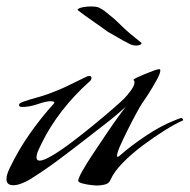

<svg xmlns="http://www.w3.org/2000/svg" viewBox="-21 -572 587 594"><path d="M278 2Q275 2 261 0.5Q247 -1 234 -4.5Q221 -8 221 -13Q221 -20 233.5 -42.5Q246 -65 266 -95Q286 -125 306.5 -155.5Q327 -186 344 -209.5Q361 -233 368 -242Q339 -215 306.5 -190Q274 -165 242 -140Q201 -108 158 -76Q115 -44 70 -16Q60 -10 46 -4.5Q32 1 20 1Q-1 1 -1 -18Q-1 -27 2.5 -36.5Q6 -46 10 -54Q36 -108 71 -158Q106 -208 146 -252Q146 -253 146.5 -253.5Q147 -254 147 -255Q147 -257 143 -258Q139 -259 137 -259Q122 -259 96 -250Q70 -241 47 -241Q45 -241 41.5 -242Q38 -243 38 -247Q38 -251 42.5 -253.5Q47 -256 50 -257Q70 -264 90.5 -269.5Q111 -275 130 -282Q161 -293 189.5 -307Q218 -321 247 -335Q251 -337 255 -337Q262 -337 262 -331Q262 -327 259.5 -323.5Q257 -320 254 -318Q210 -279 172 -230.5Q134 -182 108 -129Q104 -121 98 -108Q92 -95 92 -85Q92 -75 102 -75Q114 -75 141 -91Q168 -107 201 -132Q234 -157 267 -184Q300 -211 326.5 -234Q353 -257 364 -268Q372 -276 383.5 -291.5Q395 -307 395 -317Q395 -322 393.5 -323Q392 -324 392 -325Q392 -327 402.5 -332Q413 -337 427.5 -343Q442 -349 454.5 -353.5Q467 -358 471 -358Q475 -358 475 -354Q475 -345 463.5 -324Q452 -303 438.5 -282Q425 -261 419 -253Q413 -244 400.5 -221Q388 -198 374.5 -171Q361 -144 351 -121.5Q341 -99 341 -90Q341 -87 343 -87Q345 -87 347 -88.5Q349 -90 350 -91Q384 -121 430.5 -152Q477 -183 518 -199Q520 -200 529 -203.5Q538 -207 539 -207Q544 -207 546 -200Q521 -189 487.5 -168Q454 -147 420 -121.5Q386 -96 359 -68.5Q332 -41 321 -16Q316 -4 303 -1Q290 2 278 2ZM401 -431Q390 -431 380 -436Q362 -445 343.5 -456Q325 -467 312 -474Q289 -491 265 -507.5Q241 -524 219 -541Q219 -544 222 -545Q226 -548 237 -550Q248 -552 260 -552Q279 -552 286 -548Q294 -544 301 -539Q308 -534 316 -527Q333 -514 348 -499Q363 -484 379 -470L417 -439Q417 -435 411.5 -433Q406 -431 401 -431Z"/></svg>

Font: My Soul
Style: Regular
Weight: 400
Designer: Robert E. Leuschke
Foundry: Robert E. Leuschke
Version: Version 1.010; ttfautohint (v1.8.4.7-5d5b)